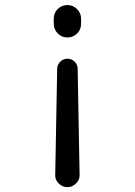

<svg xmlns="http://www.w3.org/2000/svg" viewBox="-20 -530 540 769"><path d="M195.3 -434.6V-455.1Q195.3 -478.5 211.4 -494.1Q227.5 -509.8 250 -509.8Q272.5 -509.8 288.6 -493.7Q304.7 -477.5 304.7 -455.1V-434.6Q304.7 -411.1 288.6 -395.5Q272.5 -379.9 250 -379.9Q227.5 -379.9 211.4 -396Q195.3 -412.1 195.3 -434.6ZM291 -254.9 298.8 169.9Q299.8 189.5 284.7 204.6Q269.5 219.7 250 219.7Q230.5 219.7 215.3 205.1Q200.2 190.4 201.2 169.9L209 -254.9Q209 -270.5 221.2 -282.7Q233.4 -294.9 250 -294.9Q266.6 -294.9 278.8 -283.2Q291 -271.5 291 -254.9Z"/></svg>

Font: Rounded-X Mgen+ 1mn regular
Style: Regular
Weight: 400
Designer: [Source Han Sans]
Ryoko NISHIZUKA  (kana & ideographs); Paul D. Hunt (Latin, Greek & Cyrillic); Wenlong ZHANG  (bopomofo
Version: Version 1.059.20150602